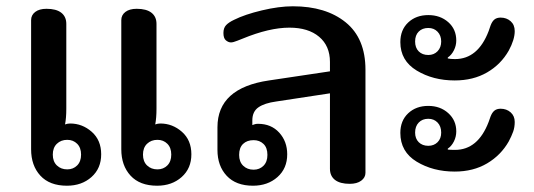

<svg xmlns="http://www.w3.org/2000/svg" viewBox="-20 -581 1698 611"><path d="M79 -106V-517Q79 -533 92 -543Q105 -553 128 -553Q159 -553 175 -540.5Q191 -528 191 -505V-235Q191 -206 187 -185Q195 -188 203 -188Q242 -188 272 -161.5Q302 -135 302 -90Q302 -45 271 -17.5Q240 10 193 10Q138 10 108.5 -22Q79 -54 79 -106ZM366 -106V-517Q366 -533 379 -543Q392 -553 415 -553Q446 -553 462 -540.5Q478 -528 478 -505V-235Q478 -206 474 -185Q482 -188 490 -188Q529 -188 559 -161.5Q589 -135 589 -90Q589 -45 558 -17.5Q527 10 480 10Q425 10 395.5 -22Q366 -54 366 -106ZM238 -89Q238 -111 225.5 -123.5Q213 -136 194 -136Q174 -136 161 -123.5Q148 -111 148 -89Q148 -67 161 -54.5Q174 -42 194 -42Q213 -42 225.5 -54.5Q238 -67 238 -89ZM525 -89Q525 -111 512.5 -123.5Q500 -136 481 -136Q461 -136 448 -123.5Q435 -111 435 -89Q435 -67 448 -54.5Q461 -42 481 -42Q500 -42 512.5 -54.5Q525 -67 525 -89Z M672 -104V-176Q672 -301 836 -325L1030 -354V-384Q1030 -435 995.5 -464Q961 -493 901 -493Q837 -493 752 -458Q749 -457 735.5 -451.5Q722 -446 715 -446Q707 -446 699 -452.5Q691 -459 691 -476Q691 -492 699.5 -501Q708 -510 725 -518Q759 -535 813.5 -548Q868 -561 912 -561Q1017 -561 1080 -510Q1143 -459 1143 -359V-31Q1143 -16 1129.5 -6Q1116 4 1093 4Q1062 4 1046 -8.5Q1030 -21 1030 -44V-284L859 -258Q822 -253 802.5 -239.5Q783 -226 783 -198V-183Q792 -187 801 -187Q843 -187 868.5 -159Q894 -131 894 -90Q894 -45 863 -17.5Q832 10 785 10Q731 10 701.5 -21.5Q672 -53 672 -104ZM831 -88Q831 -111 818.5 -123Q806 -135 787 -135Q766 -135 753.5 -123Q741 -111 741 -88Q741 -66 754 -53.5Q767 -41 787 -41Q806 -41 818.5 -53.5Q831 -66 831 -88Z M1254 -447Q1254 -486 1279 -509.5Q1304 -533 1343 -533Q1381 -533 1406.5 -510.5Q1432 -488 1432 -452Q1432 -436 1424.5 -421Q1417 -406 1405 -398V-395Q1413 -393 1428 -393Q1501 -393 1535 -482Q1536 -486 1541 -499.5Q1546 -513 1553.5 -519Q1561 -525 1573 -525Q1592 -525 1605 -513.5Q1618 -502 1618 -482Q1618 -455 1599 -420Q1574 -376 1530 -350.5Q1486 -325 1427 -325Q1358 -325 1306 -356.5Q1254 -388 1254 -447ZM1384 -449Q1384 -468 1372.5 -480Q1361 -492 1343 -492Q1324 -492 1312.5 -480.5Q1301 -469 1301 -449Q1301 -429 1312.5 -417.5Q1324 -406 1343 -406Q1361 -406 1372.5 -418Q1384 -430 1384 -449ZM1254 -158Q1254 -197 1279 -220.5Q1304 -244 1343 -244Q1381 -244 1406.5 -221Q1432 -198 1432 -163Q1432 -146 1424.5 -131Q1417 -116 1405 -108V-105Q1413 -104 1428 -104Q1501 -104 1535 -193Q1536 -197 1541 -210Q1546 -223 1553.5 -229Q1561 -235 1573 -235Q1592 -235 1605 -223.5Q1618 -212 1618 -193Q1618 -176 1613 -162Q1608 -148 1599 -131Q1574 -87 1530 -61Q1486 -35 1427 -35Q1358 -35 1306 -66.5Q1254 -98 1254 -158ZM1384 -159Q1384 -179 1372.5 -191Q1361 -203 1343 -203Q1324 -203 1312.5 -191Q1301 -179 1301 -159Q1301 -140 1312.5 -128.5Q1324 -117 1343 -117Q1361 -117 1372.5 -128.5Q1384 -140 1384 -159Z"/></svg>

Font: Maitree Semibold
Style: Regular
Weight: 600
Designer: CadsonDemak Team
Foundry: CadsonDemak
Version: Version 1.000